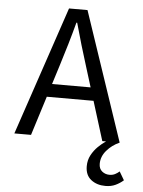

<svg xmlns="http://www.w3.org/2000/svg" viewBox="-59 -702 725 975"><g transform="rotate(5 303.5 -215.0)"><path d="M515.4 225.5Q471.3 225.5 441.8 202.3Q412.3 179.2 412.3 133.8Q412.3 102.7 425.9 77.3Q439.4 52 459.3 32.5Q479.1 13.1 498.9 0H479.9L365.9 -366.6Q348.5 -421.8 332.2 -476.5Q316 -531.1 300.5 -587.7H296.5Q281.5 -531.1 265.4 -476.5Q249.3 -421.8 231.9 -366.6L116.6 0H31.6L252.9 -656.3H347.1L568.4 0Q529.8 17.1 503.4 47.9Q476.9 78.6 476.9 115.6Q476.9 141.1 493.1 154.2Q509.3 167.3 530.6 167.3Q547.3 167.3 559.8 160.6Q572.4 153.9 581.3 145.7L606.6 188.7Q589.4 204.1 566.9 214.8Q544.4 225.5 515.4 225.5ZM147.6 -199.9V-266.6H450.4V-199.9Z"/></g></svg>

Font: Source Code Pro ExtraLight
Style: Regular
Weight: 200
Monospace: yes
Designer: Paul D. Hunt, Teo Tuominen
Foundry: Adobe
Version: Version 1.026;hotconv 1.1.0;makeotfexe 2.6.0